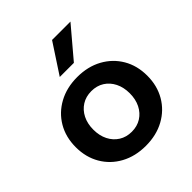

<svg xmlns="http://www.w3.org/2000/svg" viewBox="-210 -900 1056 1056"><g transform="rotate(-45 318.0 -372.5)"><path d="M318 16Q236.3 16 173.3 -18.3Q110.3 -52.6 75 -113.1Q39.7 -173.6 39.7 -251.5Q39.7 -329.9 75 -390.2Q110.3 -450.4 173.3 -484.7Q236.3 -519 318 -519Q400.1 -519 462.9 -484.7Q525.6 -450.4 561 -390.2Q596.3 -329.9 596.3 -251.8Q596.3 -173.7 561 -113.1Q525.6 -52.6 462.9 -18.3Q400.1 16 318 16ZM318.3 -93.6Q360.4 -93.6 392.2 -113.6Q424 -133.6 441.9 -169.3Q459.7 -204.9 459.7 -251.4Q459.7 -297.9 441.9 -333.6Q424 -369.3 392.2 -389.4Q360.4 -409.4 318.3 -409.4Q276.1 -409.4 244.2 -389.4Q212.2 -369.3 194.2 -333.7Q176.3 -298 176.3 -251.5Q176.3 -205 194.2 -169.3Q212.2 -133.7 244.2 -113.6Q276.1 -93.6 318.3 -93.6ZM507.7 -761 360.5 -587H250.7L364.7 -761Z"/></g></svg>

Font: Wix Madefor Display
Style: Regular
Weight: 400
Designer: Dalton Maag Ltd
Foundry: Dalton Maag Ltd
Version: Version 3.100